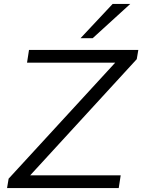

<svg xmlns="http://www.w3.org/2000/svg" viewBox="-20 -960 726 980"><path d="M16 0 24 -48 601 -676 605 -640H118L128 -705H686L678 -658L101 -29L97 -65H596L586 0ZM391 -765 555 -940H645L453 -765Z"/></svg>

Font: Nunito Sans 7pt SemiExpanded Light
Style: Italic
Weight: 300
Width: 6
Italic angle: -9°
Designer: Vernon Adams
Foundry: Vernon Adams
Version: Version 3.101;gftools[0.9.27]